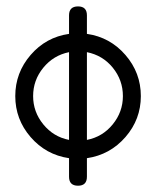

<svg xmlns="http://www.w3.org/2000/svg" viewBox="-20 -591 496 611"><path d="M428.2 -285.2Q428.2 -211.2 379.2 -154.8Q330.1 -98.4 256.6 -87.6V-28.6Q256.6 0 228.3 0Q199.7 0 199.7 -28.6V-87.6Q126.2 -98.4 77.4 -154.8Q28.6 -211.2 28.6 -285.2Q28.6 -359.4 77.4 -416Q126.2 -472.7 199.7 -483.2V-542.2Q199.7 -570.6 228.3 -570.6Q256.6 -570.6 256.6 -542.2V-483.2Q330.1 -472.7 379.2 -416Q428.2 -359.4 428.2 -285.2ZM371.1 -285.2Q371.1 -335.9 339 -375.5Q306.9 -415 256.6 -425V-145.8Q306.4 -155.5 338.7 -195.2Q371.1 -234.9 371.1 -285.2ZM199.7 -145.8V-425Q150.1 -415 117.8 -375.5Q85.4 -335.9 85.4 -285.2Q85.4 -234.9 117.8 -195.2Q150.1 -155.5 199.7 -145.8Z"/></svg>

Font: EnergyBar
Style: Regular
Weight: 400
Italic angle: -10°
Version: 1.0 2000-03-28